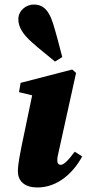

<svg xmlns="http://www.w3.org/2000/svg" viewBox="-20 -812 383 848"><path d="M59 -56C59 -10 91 16 145 16C237 16 305 -51 343 -121L310 -142C280 -102 262 -84 248 -84C239 -84 233 -91 233 -104C233 -114 235 -125 239 -141L316 -490L299 -505L71 -446L64 -405L122 -391L75 -165C70 -139 59 -88 59 -56ZM255 -560C242 -609 230 -658 215 -706C193 -778 162 -792 129 -792C96 -792 61 -766 61 -727C61 -691 83 -659 120 -626C153 -596 189 -569 223 -540Z"/></svg>

Font: Source Serif Pro Black
Style: Italic
Weight: 900
Italic angle: -12°
Designer: Frank Grießhammer
Foundry: Adobe Systems Incorporated
Version: Version 3.001;hotconv 1.0.111;makeotfexe 2.5.65597